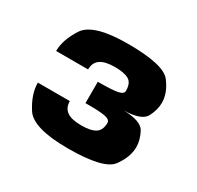

<svg xmlns="http://www.w3.org/2000/svg" viewBox="-82 -774 506 494"><g transform="rotate(30 171.0 -527.0)"><path d="M170 -371Q66.5 -371 42.8 -408Q19 -445 19 -479H114Q114 -459 127.8 -449.2Q141.5 -439.5 170.5 -439.5Q199.5 -439.5 212.8 -448.5Q226 -457.5 226 -479Q226 -488 210.5 -491.5Q195 -495 151.5 -494.5V-558Q193.5 -558 209.8 -561.2Q226 -564.5 226 -574Q226 -597 212.8 -605Q199.5 -613 170.5 -613Q142 -613 128 -603.2Q114 -593.5 114 -573H19Q19 -606 43.2 -643.8Q67.5 -681.5 170 -681.5Q276.5 -681.5 299 -652.2Q321.5 -623 321.5 -593.5Q321.5 -572.5 310 -550.5Q298.5 -528.5 245.5 -527.5Q298.5 -526.5 310 -504.5Q321.5 -482.5 321.5 -462Q321.5 -432 299 -401.5Q276.5 -371 170 -371Z"/></g></svg>

Font: Anybody Black
Style: Regular
Weight: 900
Designer: Tyler Finck
Foundry: Etcetera Type Company
Version: Version 1.010; ttfautohint (v1.8.3) -l 8 -r 50 -G 200 -x 14 